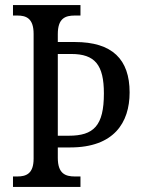

<svg xmlns="http://www.w3.org/2000/svg" viewBox="-20 -734 561 754"><path d="M31 0H296V-41H274C237 -41 207 -52 207 -114V-155H256C427 -155 489 -252 489 -371C489 -501 421 -569 274 -569H207V-600C207 -662 236 -673 274 -673H296V-714H31V-673H48C83 -673 112 -662 112 -601V-111C112 -52 83 -41 48 -41H31ZM250 -201H207V-522H260C353 -522 388 -479 388 -367C388 -240 348 -201 250 -201Z"/></svg>

Font: Noto Serif Lao Cond
Style: Regular
Weight: 400
Width: 3
Designer: Monotype Design Team
Foundry: Monotype Imaging Inc.
Version: Version 2.004